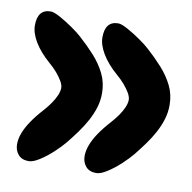

<svg xmlns="http://www.w3.org/2000/svg" viewBox="-56 -589 526 526"><g transform="rotate(10 207.0 -326.0)"><path d="M244 -118.2Q224.8 -118.2 214.8 -129.9Q204.8 -141.6 204.8 -158.8Q204.8 -173.1 210.8 -189.4Q216.8 -205.6 229.2 -224.2Q241.8 -242.8 260.6 -263.5Q270.9 -274.9 279.2 -286.9Q287.5 -298.9 292.4 -310.4Q297.2 -322 297.2 -331.2Q297.2 -339.1 291.2 -349.8Q285.1 -360.4 275.3 -371.8Q265.5 -383.1 254 -392.8Q226 -417.1 211.2 -441.8Q196.4 -466.5 196.4 -487.4Q196.4 -532.6 232.9 -532.6Q241.6 -532.6 259.4 -522.9Q277.2 -513.1 295.5 -500.4Q313.8 -487.8 324 -478.2Q346.2 -458.4 365.9 -436.6Q385.6 -414.8 397.8 -390.1Q409.9 -365.5 409.9 -336Q409.9 -315.4 403.9 -296.1Q398 -276.9 388.1 -258.6Q378.1 -240.2 365.5 -222.8Q352.9 -205.4 339.1 -188.2Q327.4 -173.9 309.6 -157.4Q291.8 -141 273.9 -129.6Q256 -118.2 244 -118.2ZM56.1 -118.2Q36.9 -118.2 26.9 -129.9Q16.9 -141.6 16.9 -158.8Q16.9 -173.1 22.9 -189.4Q28.9 -205.6 41.4 -224.2Q53.9 -242.8 72.8 -263.5Q83 -274.9 91.3 -286.9Q99.6 -298.9 104.5 -310.4Q109.4 -322 109.4 -331.2Q109.4 -339.1 103.3 -349.8Q97.2 -360.4 87.4 -371.8Q77.6 -383.1 66.1 -392.8Q38.1 -417.1 23.3 -441.8Q8.5 -466.5 8.5 -487.4Q8.5 -532.6 45 -532.6Q53.8 -532.6 71.6 -522.9Q89.4 -513.1 107.6 -500.4Q125.9 -487.8 136.1 -478.2Q158.4 -458.4 178.1 -436.6Q197.8 -414.8 209.9 -390.1Q222 -365.5 222 -336Q222 -315.4 216.1 -296.1Q210.1 -276.9 200.2 -258.6Q190.2 -240.2 177.6 -222.8Q165 -205.4 151.2 -188.2Q139.5 -173.9 121.7 -157.4Q103.9 -141 86 -129.6Q68.1 -118.2 56.1 -118.2Z"/></g></svg>

Font: Gluten Thin
Style: Regular
Weight: 100
Designer: Tyler Finck
Foundry: Etcetera Type Company
Version: Version 1.300